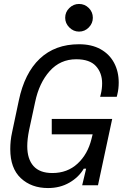

<svg xmlns="http://www.w3.org/2000/svg" viewBox="-20 -938 652 972"><path d="M223 14Q139 14 85.5 -36Q32 -86 32 -183Q32 -203 34 -224Q36 -245 42 -272L75 -428Q104 -568 181.5 -641Q259 -714 380 -714Q444 -714 489 -689Q534 -664 557.5 -620Q581 -576 581 -520Q581 -488 574 -460L571 -448H487L490 -460Q497 -488 497 -516Q497 -569 465.5 -603.5Q434 -638 366 -638Q285 -638 231.5 -578Q178 -518 158 -422L127 -278Q118 -233 118 -198Q118 -133 149.5 -97.5Q181 -62 245 -62Q321 -62 372.5 -109.5Q424 -157 443 -234L449 -258H242V-336H548L476 0H396L416 -84H404Q379 -41 331.5 -13.5Q284 14 223 14ZM380 -778Q352 -778 331 -799Q310 -820 310 -848Q310 -877 331 -897.5Q352 -918 380 -918Q409 -918 429.5 -897.5Q450 -877 450 -848Q450 -820 429.5 -799Q409 -778 380 -778Z"/></svg>

Font: Space Mono
Style: Italic
Weight: 400
Italic angle: -12°
Monospace: yes
Designer: Colophon Foundry + Benjamin Critton
Foundry: Colophon Foundry & Benjamin Critton
Version: Version 1.003; ttfautohint (v1.8.4.7-5d5b)